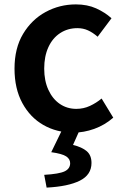

<svg xmlns="http://www.w3.org/2000/svg" viewBox="-20 -589 562 873"><path d="M314 14Q238 14 177.5 -20.5Q117 -55 81.5 -120.5Q46 -186 46 -277Q46 -370 85 -435Q124 -500 187.5 -534.5Q251 -569 325 -569Q377 -569 417 -551Q457 -533 487 -506L424 -422Q402 -441 380 -451Q358 -461 332 -461Q288 -461 253.5 -438.5Q219 -416 200 -374.5Q181 -333 181 -277Q181 -222 200 -180.5Q219 -139 252 -116.5Q285 -94 327 -94Q360 -94 389 -107.5Q418 -121 442 -141L495 -54Q456 -20 408.5 -3Q361 14 314 14ZM192 264 181 206Q249 202 274 190Q299 178 299 153Q299 134 281 122Q263 110 213 103L265 -4H345L312 70Q353 80 374.5 98.5Q396 117 396 152Q396 206 343 232.5Q290 259 192 264Z"/></svg>

Font: Noto Sans HK SemiBold
Style: Regular
Weight: 600
Version: Version 2.004-H2;hotconv 1.0.118;makeotfexe 2.5.65603